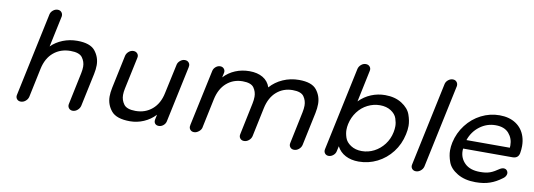

<svg xmlns="http://www.w3.org/2000/svg" viewBox="-58 -1111 4125 1482"><g transform="rotate(10 2004.5 -369.5)"><path d="M488 -535Q589 -535 628 -486.5Q667 -438 667 -375Q667 -343 659 -305L604 -46Q599 -26 582 -11.5Q565 3 545 3Q525 3 514 -11.5Q503 -26 508 -46L560 -294Q566 -322 566 -346Q566 -385 542.5 -417Q519 -449 450 -449Q372 -449 317.5 -403.5Q263 -358 245 -273L197 -45Q192 -25 175 -11Q158 3 138 3Q118 3 107 -11Q96 -25 101 -45L240 -700Q245 -719 261.5 -732Q278 -745 297 -745Q316 -745 327 -732Q338 -719 336 -700L284 -455Q322 -493 375 -514Q428 -535 488 -535Z M1369 -483 1275 -41Q1270 -22 1254 -9.5Q1238 3 1220 3Q1200 3 1190 -9.5Q1180 -22 1184 -42L1192 -80Q1154 -39 1102 -16.5Q1050 6 994 6Q888 6 847.5 -43Q807 -92 807 -156Q807 -187 815 -225L870 -485Q875 -505 891.5 -519Q908 -533 928 -533Q948 -533 959.5 -519Q971 -505 966 -485L913 -236Q907 -208 907 -185Q907 -145 930.5 -112.5Q954 -80 1023 -80Q1099 -80 1153 -126Q1207 -172 1224 -256L1273 -483Q1276 -503 1293.5 -518Q1311 -533 1331 -533Q1351 -533 1362.5 -519Q1374 -505 1369 -485Z M2226 -535Q2326 -535 2364 -487Q2402 -439 2402 -377Q2402 -344 2394 -305L2339 -45Q2334 -25 2317 -11Q2300 3 2280 3Q2260 3 2249 -11Q2238 -25 2243 -45L2295 -294Q2301 -323 2301 -347Q2301 -386 2279 -417.5Q2257 -449 2191 -449Q2118 -449 2065.5 -403.5Q2013 -358 1995 -273L1947 -45Q1942 -25 1925 -11Q1908 3 1888 3Q1868 3 1857 -11Q1846 -25 1851 -45L1903 -294Q1909 -323 1909 -347Q1909 -386 1887 -417.5Q1865 -449 1799 -449Q1726 -449 1673.5 -403.5Q1621 -358 1603 -273L1556 -50Q1554 -29 1535 -13Q1516 3 1496 3Q1476 3 1465 -11Q1454 -25 1459 -45V-47L1553 -487Q1557 -506 1573 -519.5Q1589 -533 1608 -533Q1627 -533 1638 -519.5Q1649 -506 1645 -487L1637 -451Q1675 -492 1726.5 -513.5Q1778 -535 1838 -535Q1900 -535 1942.5 -510Q1985 -485 2001 -437Q2041 -483 2100 -509Q2159 -535 2226 -535Z M2901 -535Q2978 -535 3031.5 -501Q3085 -467 3102 -419.5Q3119 -372 3119 -332Q3119 -300 3111 -265Q3094 -185 3046.5 -123.5Q2999 -62 2931 -28Q2863 6 2786 6Q2727 6 2683 -17Q2639 -40 2616 -84L2607 -43Q2603 -24 2586.5 -10.5Q2570 3 2551 3Q2532 3 2521.5 -10.5Q2511 -24 2515 -43L2654 -697Q2659 -717 2675.5 -731Q2692 -745 2712 -745Q2732 -745 2743.5 -731Q2755 -717 2750 -697L2698 -450Q2739 -492 2791.5 -513.5Q2844 -535 2901 -535ZM2796 -78Q2847 -78 2892.5 -101.5Q2938 -125 2970.5 -167.5Q3003 -210 3014 -265Q3019 -290 3019 -312Q3019 -339 3008 -372Q2997 -405 2961.5 -428Q2926 -451 2875 -451Q2825 -451 2779 -428Q2733 -405 2701 -362.5Q2669 -320 2657 -265Q2652 -241 2652 -219Q2652 -191 2663 -158Q2674 -125 2710 -101.5Q2746 -78 2796 -78Z M3337 -700Q3342 -719 3358.5 -732Q3375 -745 3394 -745Q3413 -745 3424 -732Q3435 -719 3433 -700L3294 -45Q3289 -25 3272 -11Q3255 3 3235 3Q3215 3 3204 -11Q3193 -25 3198 -45Z M4004 -275Q3996 -233 3951 -233H3564Q3563 -225 3563 -216Q3563 -158 3604 -118Q3645 -78 3723 -78Q3747 -78 3765.5 -80.5Q3784 -83 3801 -89Q3818 -95 3835 -105Q3852 -115 3873 -129Q3887 -137 3899 -137Q3920 -137 3929 -120Q3937 -106 3930.5 -89.5Q3924 -73 3908 -62Q3860 -26 3815 -11Q3768 6 3702 6Q3618 6 3560 -28.5Q3502 -63 3484.5 -112Q3467 -161 3467 -202Q3467 -232 3474 -265Q3491 -342 3538.5 -404Q3586 -466 3654 -500.5Q3722 -535 3798 -535Q3874 -535 3926 -500.5Q3978 -466 3998 -404Q4009 -370 4009 -331Q4009 -304 4004 -275ZM3781 -454Q3712 -454 3656.5 -412Q3601 -370 3578 -302H3918Q3919 -311 3919 -320Q3919 -375 3884.5 -414.5Q3850 -454 3781 -454Z"/></g></svg>

Font: Sepalumica Med
Style: Italic
Weight: 500
Italic angle: -12°
Designer: Julieta Ulanovsky
Foundry: Julieta Ulanovsky
Version: Version 7.200